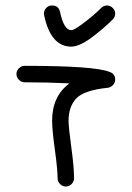

<svg xmlns="http://www.w3.org/2000/svg" viewBox="-20 -680 480 700"><path d="M391 -609Q362 -580 318 -546Q270 -510 240 -510Q165 -510 141 -624Q141 -625 140.5 -627Q140 -629 140 -630Q140 -642 148.5 -651Q157 -660 170 -660Q194 -660 199 -636Q213 -570 240 -570Q250 -570 282 -594Q322 -624 349 -651Q358 -660 370 -660Q382 -660 391 -651Q400 -642 400 -630Q400 -618 391 -609ZM70 -440Q324 -440 379 -418Q400 -411 400 -390Q400 -378 391.5 -369.5Q383 -361 373 -360Q286 -351 258 -321Q230 -291 230 -240Q230 -216 240 -143Q250 -70 250 -30Q250 -18 241 -9Q232 0 220 0Q208 0 199 -9Q190 -18 190 -30Q190 -62 180 -134.5Q170 -207 170 -240Q170 -329 233 -376Q155 -380 70 -380Q58 -380 49 -389Q40 -398 40 -410Q40 -422 49 -431Q58 -440 70 -440Z"/></svg>

Font: Pecita
Style: Book
Weight: 400
Width: 7
Version: Version 4.3